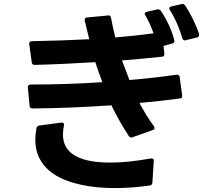

<svg xmlns="http://www.w3.org/2000/svg" viewBox="-20 -897 1040 979"><path d="M846 -846C874 -803 897 -747 910 -702C912 -695 916 -691 922 -691C924 -691 925 -691 927 -692L985 -706C992 -708 995 -712 995 -718V-724C979 -773 950 -831 924 -869C920 -874 916 -877 911 -877L906 -876L853 -864C847 -863 843 -859 843 -854C843 -852 844 -849 846 -846ZM122 -453V-451L131 -357C132 -348 137 -344 146 -344C283 -345 417 -351 548 -360C574 -307 603 -254 637 -203C640 -198 644 -196 649 -196C651 -196 653 -196 655 -197L759 -234C765 -236 768 -239 768 -244C768 -246 767 -249 765 -253C739 -288 714 -329 691 -372C761 -378 830 -386 898 -395C905 -395 909 -400 909 -407V-410L896 -504C895 -512 891 -516 883 -516H880C804 -505 724 -496 640 -489C627 -522 614 -557 602 -589C671 -594 739 -601 807 -608C814 -608 818 -613 818 -620V-623L814 -663L858 -675C866 -676 869 -681 869 -687V-691C857 -741 831 -796 800 -842C797 -847 793 -849 787 -849H782L729 -837C722 -835 718 -832 718 -827C718 -824 719 -822 721 -819C738 -790 752 -758 763 -727C703 -719 638 -712 568 -706C559 -741 552 -775 546 -807C544 -814 540 -819 532 -819C532 -819 531 -819 530 -818L424 -808C416 -807 412 -803 412 -797V-792L435 -697C342 -692 243 -689 142 -687C134 -687 129 -683 129 -675V-672L142 -579C143 -571 148 -566 157 -566C265 -569 367 -574 466 -580C477 -546 489 -512 502 -478C384 -470 261 -466 136 -466C127 -466 122 -461 122 -453ZM160 -184C160 -74 231 11 394 45C442 56 500 62 566 62C619 62 679 58 743 49C752 48 756 43 757 35L764 -76C765 -85 761 -89 753 -89H749C671 -75 602 -68 543 -68C501 -68 463 -71 432 -78C344 -97 301 -141 301 -212C301 -226 303 -241 306 -257C308 -266 304 -272 296 -272H293L181 -257C173 -256 168 -252 166 -244C162 -223 160 -203 160 -184Z"/></svg>

Font: LINE Seed JP_OTF Bold
Style: Regular
Weight: 700
Designer: LINE & Fontrix & Fontworks
Version: Version 1.009